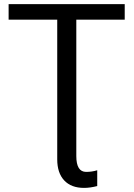

<svg xmlns="http://www.w3.org/2000/svg" viewBox="-20 -708 651 936"><path d="M22 -612V-688H588V-612H352V53Q352 130 400 130Q428 130 454 122V199Q419 208 390 208Q327 208 293 171.5Q259 135 259 69V-612Z"/></svg>

Font: Libra Sans
Style: Regular
Weight: 400
Foundry: Context Ltd
Version: Version 1.000; ttfautohint (v1.3)